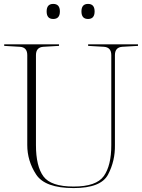

<svg xmlns="http://www.w3.org/2000/svg" viewBox="-20 -958 727 983"><path d="M549.8 -675.8Q549.8 -716.3 511.2 -718.5Q472.7 -720.7 431.2 -723.1V-731H686.5V-723.1Q645.5 -720.7 606.9 -718.5Q568.4 -716.3 568.4 -675.8V-215.3Q569.8 -134.3 533.4 -64.7Q497.1 4.9 356.9 4.9Q210.4 4.9 165 -64.7Q119.6 -134.3 119.6 -215.3V-675.8Q119.6 -716.3 81.3 -718.5Q43 -720.7 1.5 -723.1V-731H282.2V-723.1Q241.2 -720.7 202.6 -718.5Q164.1 -716.3 164.1 -675.8V-215.3Q164.1 -106.9 202.4 -54.9Q240.7 -2.9 356.9 -2.9Q473.1 -2.9 511.5 -56.6Q549.8 -110.4 549.8 -215.3ZM252.4 -860.8Q218.8 -860.8 218.8 -899.4Q218.8 -938 252.4 -938Q286.6 -938 286.6 -899.4Q286.6 -860.8 252.4 -860.8ZM430.7 -860.8Q397 -860.8 397 -899.4Q397 -938 430.7 -938Q464.4 -938 464.4 -899.4Q464.4 -860.8 430.7 -860.8Z"/></svg>

Font: Tartlers End
Style: Regular
Weight: 200
Designer: Peter Wiegel
Foundry: Peter Wiegel
Version: Version 1.000 2013 initial release